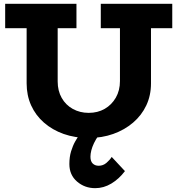

<svg xmlns="http://www.w3.org/2000/svg" viewBox="-20 -706 926 1002"><path d="M443 14Q371 14 312 -7Q253 -28 209.5 -66Q166 -104 142.5 -156Q119 -208 119 -271V-618H281V-281Q281 -232 302 -195Q323 -158 360 -137.5Q397 -117 443 -117Q490 -117 526.5 -138Q563 -159 584.5 -196.5Q606 -234 606 -283V-618H768V-271Q768 -208 743.5 -156Q719 -104 674.5 -66Q630 -28 571 -7Q512 14 443 14ZM7 -559V-686H379V-559ZM506 -559V-686H879V-559ZM477 276Q422 276 382 241.5Q342 207 342 150Q342 113 351 83.5Q360 54 372.5 32Q385 10 396 -5L495 0Q480 21 470.5 41Q461 61 456.5 79Q452 97 452 112Q452 136 464 147.5Q476 159 495 159Q518 159 535.5 144Q553 129 563 113L632 187Q601 228 561 252Q521 276 477 276Z"/></svg>

Font: BioRhyme ExtraBold ExtraBold
Style: Regular
Weight: 800
Version: Version 1.600;gftools[0.9.33]